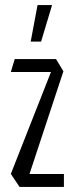

<svg xmlns="http://www.w3.org/2000/svg" viewBox="-20 -737 297 757"><path d="M23 -453V-454L38 -504H201L195 -453ZM93 -41 23 -51V-52L201 -504L230 -456ZM57 0 23 -51H232V0ZM101 -573 128 -717H185V-716L142 -573Z"/></svg>

Font: Foldit Light
Style: Regular
Weight: 300
Version: Version 1.003